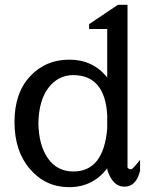

<svg xmlns="http://www.w3.org/2000/svg" viewBox="-20 -760 608 795"><path d="M424 -439V-640H349V-660L468 -740H508V-66Q514 -59 523 -59Q529 -59 560 -98V-53Q544 13 495 13Q446 13 424 -58L425 -61L424 -63Q364 15 266.5 15Q169 15 104.5 -59.5Q40 -134 40 -254.5Q40 -375 104.5 -444Q169 -513 267 -513Q365 -513 424 -439ZM284 -50Q409 -50 424 -228V-282Q415 -448 284 -449Q221 -449 181 -397Q141 -345 139 -251Q140 -160 178 -105Q216 -50 284 -50Z"/></svg>

Font: Sawarabi Mincho
Style: Regular
Weight: 400
Version: Version 1.00